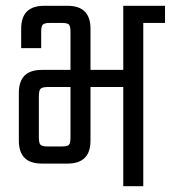

<svg xmlns="http://www.w3.org/2000/svg" viewBox="-20 -642 589 662"><path d="M549 -622V-563H474V0H405V-342H292V-157Q292 -78 213 -78H124Q45 -78 45 -157V-322Q45 -401 124 -401H223V-532Q223 -552 217.5 -557.5Q212 -563 192 -563H153Q134 -563 128 -557.5Q122 -552 122 -532V-476H53V-543Q53 -622 132 -622H213Q292 -622 292 -543V-401H405V-622ZM223 -168V-342H145Q126 -342 120 -336Q114 -330 114 -311V-168Q114 -148 120 -142.5Q126 -137 145 -137H192Q212 -137 217.5 -142.5Q223 -148 223 -168Z"/></svg>

Font: Teko Light
Style: Regular
Weight: 300
Designer: Manushi Parikh, Jonny Pinhorn
Foundry: Indian Type Foundry
Version: Version 1.105;PS 1.0;hotconv 1.0.78;makeotf.lib2.5.61930; tt